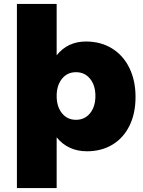

<svg xmlns="http://www.w3.org/2000/svg" viewBox="-20 -762 728 976"><path d="M417 -551Q492 -551 549 -516Q606 -481 637.5 -417Q669 -353 669 -269Q669 -186 638.5 -123.5Q608 -61 552 -27Q496 7 422 7Q374 7 335 -11Q296 -29 268 -64V194H66V-742H268V-481Q324 -551 417 -551ZM268 -274Q268 -220 295 -186.5Q322 -153 366 -153Q411 -153 438 -186.5Q465 -220 465 -274Q465 -328 438 -361.5Q411 -395 366 -395Q322 -395 295 -361.5Q268 -328 268 -274Z"/></svg>

Font: #9Slide03 Montserrat ExtraBold
Style: Regular
Weight: 800
Designer: Julieta Ulanovsky
Foundry: Julieta Ulanovsky
Version: Version 6.001